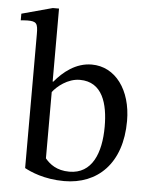

<svg xmlns="http://www.w3.org/2000/svg" viewBox="-52 -749 626 802"><g transform="rotate(5 261.0 -348.0)"><path d="M163 -706H137L8 -671V-643C8 -643 20 -645 36 -645C74 -645 80 -637 80 -592V-30C104 -17 162 10 247 10C386 10 487 -84 487 -263C487 -393 419 -485 320 -485C253 -485 201 -442 166 -400H163ZM163 -356C181 -380 225 -417 276 -417C371 -417 396 -327 396 -231C396 -120 360 -31 265 -31C212 -31 182 -55 163 -78Z"/></g></svg>

Font: mjx-stx-n
Style: Regular
Weight: 500
Version: 1.0.0